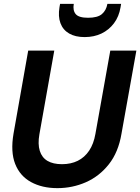

<svg xmlns="http://www.w3.org/2000/svg" viewBox="-20 -962 726 994"><path d="M277 12Q198 12 140.5 -19.5Q83 -51 58.5 -113.5Q34 -176 50 -270L126 -700H261L184 -267Q175 -216 186 -181Q197 -146 226 -129Q255 -112 301 -112Q347 -112 382.5 -129.5Q418 -147 441.5 -182Q465 -217 474 -269L551 -700H686L609 -270Q593 -174 543.5 -111.5Q494 -49 424.5 -18.5Q355 12 277 12ZM418 -770Q370 -770 338 -788.5Q306 -807 293 -842Q280 -877 288 -925L291 -942H362Q356 -908 372 -889Q388 -870 436 -870Q485 -870 507.5 -889Q530 -908 536 -942H607L604 -924Q596 -876 570 -841.5Q544 -807 505.5 -788.5Q467 -770 418 -770Z"/></svg>

Font: DM Sans 36pt
Style: Bold Italic
Weight: 700
Italic angle: -10°
Designer: Colophon Foundry, Jonny Pinhorn
Foundry: Colophon Foundry
Version: Version 4.004;gftools[0.9.30]